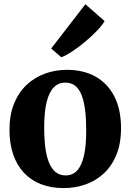

<svg xmlns="http://www.w3.org/2000/svg" viewBox="-20 -902 634 932"><path d="M26 -271Q26 -345 48.5 -399.8Q71 -454.5 110 -490.8Q149 -527 199 -545Q249 -563 304 -563Q387 -563 445.8 -529Q504.5 -495 536 -432Q567.5 -369 567.5 -280.5Q567.5 -205 544.8 -150Q522 -95 483 -59.2Q444 -23.5 394 -6.2Q344 11 289 11Q227.5 11 178.8 -8Q130 -27 96 -63.5Q62 -100 44 -152.5Q26 -205 26 -271ZM299 -50.5Q332 -50.5 354 -73.8Q376 -97 387.2 -145Q398.5 -193 398.5 -268Q398.5 -323.5 393.2 -366.8Q388 -410 376.2 -440Q364.5 -470 345 -485.5Q325.5 -501 297 -501Q264 -501 241.2 -478Q218.5 -455 206.5 -407Q194.5 -359 194.5 -283Q194.5 -227.5 200.2 -184.2Q206 -141 218.5 -111.2Q231 -81.5 250.8 -66Q270.5 -50.5 299 -50.5ZM277 -624.5 228.5 -666.5 394.5 -881.5 488 -799.5Q474.5 -777.5 449 -751Q423.5 -724.5 392.5 -698.8Q361.5 -673 331.5 -653Q301.5 -633 278.5 -624.5Z"/></svg>

Font: Merriweather 36pt ExtraBold
Style: Regular
Weight: 800
Designer: Eben Sorkin
Foundry: Eben Sorkin
Version: Version 2.100